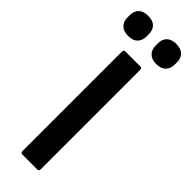

<svg xmlns="http://www.w3.org/2000/svg" viewBox="-303 -852 863 863"><g transform="rotate(45 129.0 -420.5)"><path d="M81 0Q70 0 70 -11V-644Q70 -655 81 -655H175Q186 -655 186 -644V-11Q186 0 175 0ZM40 -713Q10 -713 -5.5 -728.5Q-21 -744 -21 -770V-785Q-21 -811 -5.5 -826Q10 -841 40 -841Q70 -841 85 -826Q100 -811 100 -785V-770Q100 -744 85 -728.5Q70 -713 40 -713ZM218 -713Q189 -713 173.5 -728.5Q158 -744 158 -770V-785Q158 -811 173.5 -826Q189 -841 218 -841Q248 -841 263.5 -826Q279 -811 279 -785V-770Q279 -744 263.5 -728.5Q248 -713 218 -713Z"/></g></svg>

Font: Sofia Sans Semi Condensed
Style: Bold
Weight: 700
Designer: Botio Nikoltchev, Ani Petrova
Foundry: lettersoup
Version: Version 4.100; ttfautohint (v1.8.4.7-5d5b)